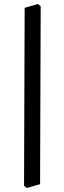

<svg xmlns="http://www.w3.org/2000/svg" viewBox="-20 -800 321 958"><path d="M103 -761 169 -780 183 -769 180 119 114 138 100 127Z"/></svg>

Font: TMT Limkin
Style: Regular
Weight: 400
Designer: Gabriel Drozdov
Version: Version 1.000;Glyphs 3.1.2 (3151)